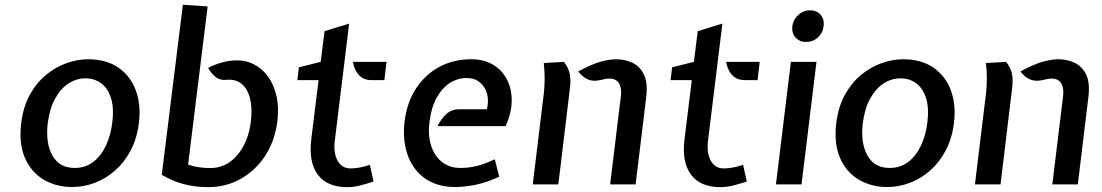

<svg xmlns="http://www.w3.org/2000/svg" viewBox="-20 -778 4648 810"><path d="M284.5 11Q217 11 164.2 -20.2Q111.5 -51.5 85.2 -111.8Q59 -172 69.5 -259Q78 -328 106.2 -378.8Q134.5 -429.5 174.8 -462.5Q215 -495.5 261.2 -511.8Q307.5 -528 351 -528Q428.5 -528 479.8 -492.5Q531 -457 553.2 -396Q575.5 -335 566 -259Q558 -194.5 531.8 -144.2Q505.5 -94 466.2 -59.2Q427 -24.5 380.2 -6.8Q333.5 11 284.5 11ZM294.5 -69.5Q340.5 -69.5 373.8 -95.2Q407 -121 427 -164.2Q447 -207.5 453.5 -259Q461.5 -320.5 448.8 -362.5Q436 -404.5 407.5 -426Q379 -447.5 341 -447.5Q302.5 -447.5 269.2 -426Q236 -404.5 212.8 -362.5Q189.5 -320.5 181.5 -259Q171.5 -175.5 200.8 -122.5Q230 -69.5 294.5 -69.5Z M857.5 11.5Q803 11.5 755 -1.2Q707 -14 662.5 -40.5L751.5 -758L856 -751L773.5 -83.5Q797 -75.5 821.2 -72.2Q845.5 -69 867 -69Q935 -69 981.2 -123.8Q1027.5 -178.5 1038.5 -265.5Q1045 -322 1034.8 -363Q1024.5 -404 998.8 -424.8Q973 -445.5 933 -441Q907.5 -439 889.8 -453Q872 -467 858 -491.5Q885.5 -506 915.8 -514.2Q946 -522.5 969.5 -523Q1012.5 -525.5 1048.5 -508Q1084.5 -490.5 1109.8 -456.2Q1135 -422 1146.2 -373.8Q1157.5 -325.5 1150 -265.5Q1140 -185.5 1100 -123Q1060 -60.5 997.5 -24.5Q935 11.5 857.5 11.5Z M1444.5 11.5Q1359 11.5 1320 -42.2Q1281 -96 1293.5 -193L1324 -440H1234.5L1241 -494L1333 -517L1349 -646.5L1453 -678.5L1392.5 -185Q1386 -133.5 1404 -100.5Q1422 -67.5 1458.5 -67.5Q1476.5 -67.5 1495 -70.8Q1513.5 -74 1540.5 -82.5L1556 -12Q1516.5 0.5 1492.5 6Q1468.5 11.5 1444.5 11.5ZM1548 -440Q1523 -440 1506.8 -450.8Q1490.5 -461.5 1481.5 -479.2Q1472.5 -497 1468.5 -517H1610.5L1601.5 -440Z M1900.5 11Q1842 11 1798.5 -10.5Q1755 -32 1727.8 -70Q1700.5 -108 1690.2 -157.8Q1680 -207.5 1686.5 -264Q1696.5 -345.5 1735.2 -404.8Q1774 -464 1833.8 -496Q1893.5 -528 1968.5 -528Q2021 -528 2059.2 -505.5Q2097.5 -483 2118.2 -443.5Q2139 -404 2138.8 -353.2Q2138.5 -302.5 2113 -246H1826Q1840.5 -276 1862.5 -296.5Q1884.5 -317 1917.5 -317H2034Q2043 -353.5 2034.5 -383.2Q2026 -413 2003.8 -431Q1981.5 -449 1949.5 -449Q1911.5 -449 1878.5 -428.2Q1845.5 -407.5 1822.5 -366.2Q1799.5 -325 1792 -264.5Q1784.5 -206 1799.2 -162Q1814 -118 1845.8 -93.8Q1877.5 -69.5 1922 -69.5Q1956.5 -69.5 1989.2 -77.2Q2022 -85 2067.5 -106L2086 -32.5Q2033 -8 1986.2 1.5Q1939.5 11 1900.5 11Z M2554 0 2599.5 -373.5Q2603.5 -405.5 2591.8 -426Q2580 -446.5 2550.5 -446.5Q2539 -446.5 2529.8 -444Q2520.5 -441.5 2506.5 -439Q2478.5 -434 2457.2 -444.2Q2436 -454.5 2419.5 -476.5Q2475.5 -507 2513 -517.5Q2550.5 -528 2579.5 -528Q2618 -528 2649.5 -512.5Q2681 -497 2697.2 -462Q2713.5 -427 2706 -367L2661.5 0ZM2227.5 0 2274.5 -386Q2277.5 -414 2277.8 -445.5Q2278 -477 2274 -512L2359 -517Q2380 -490 2384.2 -463.5Q2388.5 -437 2384.5 -407L2335.5 0Z M3019 11.5Q2933.5 11.5 2894.5 -42.2Q2855.5 -96 2868 -193L2898.5 -440H2809L2815.5 -494L2907.5 -517L2923.5 -646.5L3027.5 -678.5L2967 -185Q2960.5 -133.5 2978.5 -100.5Q2996.5 -67.5 3033 -67.5Q3051 -67.5 3069.5 -70.8Q3088 -74 3115 -82.5L3130.5 -12Q3091 0.5 3067 6Q3043 11.5 3019 11.5ZM3122.5 -440Q3097.5 -440 3081.2 -450.8Q3065 -461.5 3056 -479.2Q3047 -497 3043 -517H3185L3176 -440Z M3253.5 0 3316.5 -517H3424.5L3361.5 0ZM3380.5 -601Q3352.5 -601 3336 -620Q3319.5 -639 3322.5 -667Q3326.5 -696 3348 -715.2Q3369.5 -734.5 3397.5 -734.5Q3426 -734.5 3442.2 -715.2Q3458.5 -696 3454.5 -667Q3451.5 -639 3430.5 -620Q3409.5 -601 3380.5 -601Z M3723 11Q3655.5 11 3602.8 -20.2Q3550 -51.5 3523.8 -111.8Q3497.5 -172 3508 -259Q3516.5 -328 3544.8 -378.8Q3573 -429.5 3613.2 -462.5Q3653.5 -495.5 3699.8 -511.8Q3746 -528 3789.5 -528Q3867 -528 3918.2 -492.5Q3969.5 -457 3991.8 -396Q4014 -335 4004.5 -259Q3996.5 -194.5 3970.2 -144.2Q3944 -94 3904.8 -59.2Q3865.5 -24.5 3818.8 -6.8Q3772 11 3723 11ZM3733 -69.5Q3779 -69.5 3812.2 -95.2Q3845.5 -121 3865.5 -164.2Q3885.5 -207.5 3892 -259Q3900 -320.5 3887.2 -362.5Q3874.5 -404.5 3846 -426Q3817.5 -447.5 3779.5 -447.5Q3741 -447.5 3707.8 -426Q3674.5 -404.5 3651.2 -362.5Q3628 -320.5 3620 -259Q3610 -175.5 3639.2 -122.5Q3668.5 -69.5 3733 -69.5Z M4419.5 0 4465 -373.5Q4469 -405.5 4457.2 -426Q4445.5 -446.5 4416 -446.5Q4404.5 -446.5 4395.2 -444Q4386 -441.5 4372 -439Q4344 -434 4322.8 -444.2Q4301.5 -454.5 4285 -476.5Q4341 -507 4378.5 -517.5Q4416 -528 4445 -528Q4483.5 -528 4515 -512.5Q4546.5 -497 4562.8 -462Q4579 -427 4571.5 -367L4527 0ZM4093 0 4140 -386Q4143 -414 4143.2 -445.5Q4143.5 -477 4139.5 -512L4224.5 -517Q4245.5 -490 4249.8 -463.5Q4254 -437 4250 -407L4201 0Z"/></svg>

Font: Expletus Sans Medium
Style: Italic
Weight: 500
Italic angle: -7°
Version: Version 7.500